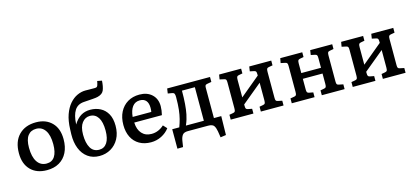

<svg xmlns="http://www.w3.org/2000/svg" viewBox="-72 -1364 4542 2099"><g transform="rotate(-15 2199.5 -314.0)"><path d="M294 14Q177 14 110 -54.5Q43 -123 43 -243Q43 -376 115 -449.5Q187 -523 310 -523Q421 -523 488 -455.5Q555 -388 555 -267Q555 -180 523.5 -117Q492 -54 433.5 -20Q375 14 294 14ZM308 -57Q370 -57 401 -105Q432 -153 432 -244Q432 -346 395 -400Q358 -454 294 -454Q232 -454 198.5 -409.5Q165 -365 165 -274Q165 -170 202.5 -113.5Q240 -57 308 -57Z M889 13Q812 13 757.5 -26.5Q703 -66 675.5 -135.5Q648 -205 650 -295L652 -352Q655 -448 679.5 -517Q704 -586 743 -631Q782 -676 829 -697.5Q876 -719 923 -719Q937 -719 957 -718.5Q977 -718 1024 -718Q1042 -718 1049.5 -721.5Q1057 -725 1062 -737Q1065 -746 1069 -760.5Q1073 -775 1074 -786L1126 -776Q1122 -710 1106 -670.5Q1090 -631 1035 -617Q1017 -612 976 -609Q935 -606 874 -602Q803 -597 769 -543.5Q735 -490 730 -395L729 -386Q766 -446 811.5 -474Q857 -502 918 -502Q981 -502 1032 -475.5Q1083 -449 1112.5 -396Q1142 -343 1142 -262Q1142 -177 1108.5 -115.5Q1075 -54 1017.5 -20.5Q960 13 889 13ZM903 -54Q960 -54 991.5 -102Q1023 -150 1023 -239Q1023 -337 990 -387.5Q957 -438 897 -438Q844 -438 808.5 -392.5Q773 -347 773 -259Q773 -164 805 -109Q837 -54 903 -54Z M1472 14Q1396 14 1340.5 -18Q1285 -50 1255.5 -108.5Q1226 -167 1226 -246Q1226 -331 1258 -393Q1290 -455 1347 -489Q1404 -523 1480 -523Q1568 -523 1621 -473.5Q1674 -424 1674 -341Q1674 -296 1661 -242H1348Q1351 -162 1391.5 -117.5Q1432 -73 1500 -73Q1541 -73 1577 -88.5Q1613 -104 1642 -131L1681 -89Q1646 -42 1590.5 -14Q1535 14 1472 14ZM1347 -306H1558Q1562 -326 1562 -352Q1562 -405 1538.5 -433Q1515 -461 1469 -461Q1415 -461 1384.5 -420.5Q1354 -380 1347 -306Z M2218 158 2207 87Q2200 46 2184 23Q2168 0 2119 0H1890Q1845 0 1828 23.5Q1811 47 1805 85L1794 155L1730 156V-64H1810Q1826 -106 1837.5 -150.5Q1849 -195 1855.5 -252.5Q1862 -310 1862 -393Q1862 -420 1856 -431.5Q1850 -443 1832 -446L1784 -454L1792 -509H2277V-453L2231 -445Q2212 -442 2207 -433.5Q2202 -425 2202 -409V-64H2285L2281 149ZM1885 -64H2088V-444H1942Q1942 -277 1922 -181Q1916 -152 1908 -125.5Q1900 -99 1885 -64Z M2375 0V-55L2420 -63Q2436 -66 2441 -75.5Q2446 -85 2446 -111V-402Q2446 -425 2441 -433.5Q2436 -442 2421 -445L2371 -456L2380 -509H2629V-455L2586 -447Q2570 -444 2565 -434.5Q2560 -425 2560 -399V-202L2785 -389V-403Q2785 -426 2780 -434.5Q2775 -443 2760 -446L2713 -456L2721 -509H2970V-455L2925 -447Q2909 -444 2904 -434.5Q2899 -425 2899 -400V-106Q2899 -84 2904 -75.5Q2909 -67 2925 -64L2973 -54V0H2716V-55L2759 -63Q2775 -66 2780 -75Q2785 -84 2785 -110V-308L2560 -122V-107Q2560 -84 2565 -75Q2570 -66 2585 -63L2632 -54V0Z M3066 0V-55L3112 -63Q3128 -66 3133 -75.5Q3138 -85 3138 -111V-402Q3138 -425 3133 -433.5Q3128 -442 3113 -445L3062 -456L3072 -509H3321V-455L3278 -447Q3262 -444 3257 -434.5Q3252 -425 3252 -399V-292H3475V-403Q3475 -426 3470 -434.5Q3465 -443 3450 -446L3403 -456L3411 -509H3660V-455L3616 -447Q3599 -444 3594 -434.5Q3589 -425 3589 -400V-106Q3589 -84 3594 -75.5Q3599 -67 3615 -64L3664 -54V0H3406V-55L3449 -63Q3465 -66 3470 -75Q3475 -84 3475 -110V-227H3252V-107Q3252 -84 3257 -75Q3262 -66 3277 -63L3324 -54V0Z M3756 0V-55L3801 -63Q3817 -66 3822 -75.5Q3827 -85 3827 -111V-402Q3827 -425 3822 -433.5Q3817 -442 3802 -445L3752 -456L3761 -509H4010V-455L3967 -447Q3951 -444 3946 -434.5Q3941 -425 3941 -399V-202L4166 -389V-403Q4166 -426 4161 -434.5Q4156 -443 4141 -446L4094 -456L4102 -509H4351V-455L4306 -447Q4290 -444 4285 -434.5Q4280 -425 4280 -400V-106Q4280 -84 4285 -75.5Q4290 -67 4306 -64L4354 -54V0H4097V-55L4140 -63Q4156 -66 4161 -75Q4166 -84 4166 -110V-308L3941 -122V-107Q3941 -84 3946 -75Q3951 -66 3966 -63L4013 -54V0Z"/></g></svg>

Font: Literata 12pt Medium
Style: Regular
Weight: 500
Designer: Latin by Veronika Burian and Jose Scaglione. Greek by Irene Vlachou. Cyrillic by Vera Evstafieva.
Foundry: TypeTogether
Version: Version 3.002